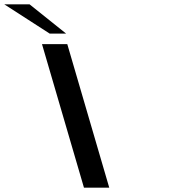

<svg xmlns="http://www.w3.org/2000/svg" viewBox="-347 -872 853 892"><path d="M43.1 0H160.6L-34.4 -667H-151.9ZM-116.3 -716H-40L-209.8 -852H-327.3Z"/></svg>

Font: Din Kursivschrift
Style: BreitLeft
Weight: 400
Version: Version 1.089